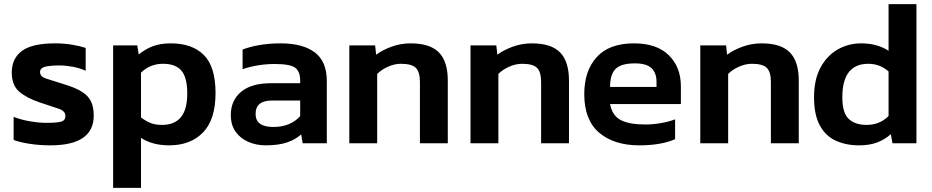

<svg xmlns="http://www.w3.org/2000/svg" viewBox="-20 -694 4516 930"><path d="M224 10Q171 10 123 2.5Q75 -5 46 -16V-128Q81 -114 125 -106.5Q169 -99 206 -99Q256 -99 276.5 -105Q297 -111 297 -132Q297 -156 265.5 -167Q234 -178 172 -198Q107 -220 72 -251Q37 -282 37 -343Q37 -411 86.5 -447.5Q136 -484 246 -484Q290 -484 329 -477.5Q368 -471 395 -462V-351Q368 -364 333 -370.5Q298 -377 268 -377Q225 -377 199.5 -371Q174 -365 174 -345Q174 -323 201.5 -314Q229 -305 287 -287Q344 -270 376 -250Q408 -230 421 -202.5Q434 -175 434 -134Q434 10 224 10Z M528 216V-474H645L652 -430Q683 -456 720 -470Q757 -484 807 -484Q911 -484 967.5 -427.5Q1024 -371 1024 -243Q1024 -115 963.5 -52.5Q903 10 799 10Q719 10 663 -26V216ZM765 -89Q825 -89 856 -126Q887 -163 887 -242Q887 -318 859 -351.5Q831 -385 769 -385Q707 -385 663 -342V-125Q684 -109 707.5 -99Q731 -89 765 -89Z M1267 10Q1222 10 1183.5 -6.5Q1145 -23 1121.5 -55.5Q1098 -88 1098 -137Q1098 -207 1147.5 -249Q1197 -291 1294 -291H1434V-304Q1434 -348 1409.5 -366Q1385 -384 1311 -384Q1230 -384 1155 -359V-454Q1188 -467 1235.5 -475.5Q1283 -484 1339 -484Q1446 -484 1504.5 -440.5Q1563 -397 1563 -301V0H1446L1439 -43Q1411 -18 1370 -4Q1329 10 1267 10ZM1304 -79Q1349 -79 1382 -94Q1415 -109 1434 -132V-207H1297Q1218 -207 1218 -142Q1218 -79 1304 -79Z M1672 0V-474H1797L1802 -429Q1831 -451 1875.5 -467.5Q1920 -484 1969 -484Q2063 -484 2106 -440Q2149 -396 2149 -304V0H2014V-297Q2014 -345 1994.5 -365Q1975 -385 1922 -385Q1891 -385 1859.5 -371Q1828 -357 1807 -336V0Z M2259 0V-474H2384L2389 -429Q2418 -451 2462.5 -467.5Q2507 -484 2556 -484Q2650 -484 2693 -440Q2736 -396 2736 -304V0H2601V-297Q2601 -345 2581.5 -365Q2562 -385 2509 -385Q2478 -385 2446.5 -371Q2415 -357 2394 -336V0Z M3077 10Q2954 10 2882 -51.5Q2810 -113 2810 -238Q2810 -351 2870.5 -417.5Q2931 -484 3051 -484Q3161 -484 3219.5 -426.5Q3278 -369 3278 -276V-190H2935Q2946 -133 2987.5 -112Q3029 -91 3105 -91Q3143 -91 3182.5 -98Q3222 -105 3250 -116V-20Q3217 -5 3173 2.5Q3129 10 3077 10ZM2935 -273H3160V-299Q3160 -340 3136 -363.5Q3112 -387 3055 -387Q2988 -387 2961.5 -360Q2935 -333 2935 -273Z M3372 0V-474H3497L3502 -429Q3531 -451 3575.5 -467.5Q3620 -484 3669 -484Q3763 -484 3806 -440Q3849 -396 3849 -304V0H3714V-297Q3714 -345 3694.5 -365Q3675 -385 3622 -385Q3591 -385 3559.5 -371Q3528 -357 3507 -336V0Z M4141 10Q4078 10 4028.5 -12.5Q3979 -35 3951 -86.5Q3923 -138 3923 -223Q3923 -308 3954 -366Q3985 -424 4037 -454Q4089 -484 4151 -484Q4229 -484 4284 -448V-674H4419V0H4303L4295 -44Q4264 -17 4227.5 -3.5Q4191 10 4141 10ZM4178 -89Q4241 -89 4284 -132V-348Q4242 -385 4186 -385Q4060 -385 4060 -223Q4060 -147 4091 -118Q4122 -89 4178 -89Z"/></svg>

Font: Kanit Medium
Style: Regular
Weight: 500
Designer: Katatrad Team
Foundry: CadsonDemak
Version: Version 2.000; ttfautohint (v1.8.3)